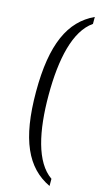

<svg xmlns="http://www.w3.org/2000/svg" viewBox="-133 -795 522 959"><g transform="rotate(15 127.5 -315.0)"><path d="M231 122V85C142 24 109 -130 109 -316C109 -502 142 -655 231 -716V-752C106 -694 44 -562 44 -316C44 -68 106 63 231 122Z"/></g></svg>

Font: Noto Serif Georgian ExtraCondensed Light
Style: Regular
Weight: 300
Width: 2
Designer: Monotype Design Team, Akaki Razmadze
Foundry: Google LLC
Version: Version 2.003